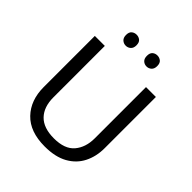

<svg xmlns="http://www.w3.org/2000/svg" viewBox="-246 -1060 1223 1223"><g transform="rotate(45 365.5 -449.0)"><path d="M640 -252Q640 -178 610 -118.5Q580 -59 518.5 -24.5Q457 10 362 10Q229 10 159.5 -62.5Q90 -135 90 -254V-714H180V-251Q180 -164 226.5 -116Q273 -68 367 -68Q464 -68 507.5 -119.5Q551 -171 551 -252V-714H640ZM226 -859Q226 -885 240 -896.5Q254 -908 273 -908Q292 -908 306 -896.5Q320 -885 320 -859Q320 -834 306 -821.5Q292 -809 273 -809Q254 -809 240 -821.5Q226 -834 226 -859ZM414 -859Q414 -885 427.5 -896.5Q441 -908 460 -908Q479 -908 493 -896.5Q507 -885 507 -859Q507 -834 493 -821.5Q479 -809 460 -809Q441 -809 427.5 -821.5Q414 -834 414 -859Z"/></g></svg>

Font: Noto Sans Hebrew Droid
Style: Regular
Weight: 400
Designer: Monotype Design Team
Foundry: Monotype Imaging Inc.
Version: Version 1.100